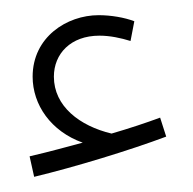

<svg xmlns="http://www.w3.org/2000/svg" viewBox="-20 -824 254 253"><path d="M25 -591C79 -604 151 -626 199 -644L191 -669C172 -662 151 -655 127 -648C85 -658 51 -684 51 -723C51 -753 73 -777 111 -777C125 -777 139 -774 152 -770L157 -796C144 -801 126 -804 110 -804C68 -804 23 -775 23 -723C23 -686 47 -651 89 -636C66 -630 49 -625 19 -618Z"/></svg>

Font: Noto Sans Arabic UI Cn XLt
Style: Regular
Weight: 200
Width: 3
Designer: Monotype Design Team, Nadine Chahine and Nizar Qandah
Foundry: Monotype Imaging Inc.
Version: Version 2.010